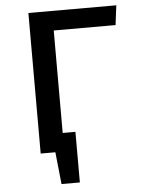

<svg xmlns="http://www.w3.org/2000/svg" viewBox="-58 -755 732 963"><g transform="rotate(-5 307.5 -273.5)"><path d="M564.1 -707.7 551.8 -609.2H240.5V-93.3H304.6V161.5H212.3L195.4 0H121.5V-707.7Z"/></g></svg>

Font: Fira Code Fixed Medium
Style: Regular
Weight: 500
Monospace: yes
Designer: Carrois Corporate, Edenspiekermann AG, Nikita Prokopov
Foundry: Carrois Corporate, Edenspiekermann AG, Nikita Prokopov
Version: Version 5.002